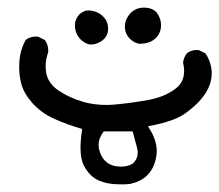

<svg xmlns="http://www.w3.org/2000/svg" viewBox="-20 -208 575 503"><path d="M298.3 274.9Q301.3 274.9 305.4 274.9Q309.6 274.9 315.9 274.4Q322.3 273.9 329.6 271.5Q344.2 267.6 357.4 258.3Q382.8 239.7 389.2 203.1Q390.6 195.8 390.6 188Q390.6 158.7 371.1 128.4L367.7 122.6Q390.6 118.7 406.2 114.3Q421.9 109.9 434.3 105.2Q446.8 100.6 456.5 94.7Q476.6 82.5 498 61.5Q534.7 24.4 534.7 -16.1Q534.7 -42.5 518.6 -67.9L501 -76.7Q498.5 -77.1 496.1 -77.1Q480.5 -77.1 469.7 -68.4Q461.4 -57.6 459.5 -44.4Q462.4 -32.2 462.4 -22Q462.4 7.3 440.4 23.9Q412.1 45.9 367.9 54Q323.7 62 280.8 65.9Q269 66.9 258.3 66.9Q226.6 66.9 198.7 59.1Q161.1 47.9 134.3 29.8Q106.4 11.2 101.1 -16.6Q99.6 -25.9 99.6 -35.2Q99.6 -52.7 106 -70.3Q106.4 -72.8 106.4 -75.2Q106.4 -90.8 97.7 -103L80.1 -111.8Q77.6 -112.3 75.2 -112.3Q59.1 -112.3 47.4 -103.5Q32.7 -77.1 30.8 -46.4Q30.3 -39.6 30.3 -32.7Q30.3 -9.3 35.6 10.7Q42 36.1 64.7 61.8Q87.4 87.4 121.1 102.8Q154.8 118.2 195.3 129.9Q190.9 158.7 190.9 178.7Q190.9 209.5 200.2 226.6Q214.8 254.4 239.3 265.1Q261.7 274.9 292.5 274.9Q294.9 274.9 297.9 274.9ZM297.4 228.5Q270.5 228.5 255.4 213.4Q243.7 201.7 239.3 181.6Q238.3 176.3 238.3 171.4Q238.3 154.3 250.5 138.2L251.5 136.2H327.6Q333.5 159.2 339.4 180.7Q340.8 186.5 340.8 191.9Q340.8 207.5 330.1 218.3L327.6 220.7Q314.9 228.5 297.4 228.5ZM249.5 -165.5Q238.8 -176.3 221.2 -179.7Q216.8 -180.7 213.1 -180.7Q209.5 -180.7 206.3 -180.2Q203.1 -179.7 200.2 -178.2Q193.8 -175.8 188.5 -170.9Q176.3 -158.2 176.3 -141.1Q176.3 -120.1 191.4 -104.5Q203.1 -93.3 216.3 -91.3Q235.8 -91.3 250.5 -104Q263.2 -114.7 263.2 -133.3Q263.2 -151.9 249.5 -165.5ZM401.9 -142.1Q401.9 -157.2 393.6 -170.4Q391.6 -174.3 387.7 -178Q383.8 -181.6 377 -184.6Q368.2 -188 356.9 -188Q336.9 -188 323.2 -174.8Q307.1 -158.2 307.1 -138.2Q307.1 -120.1 320.3 -106.4Q332 -95.2 345.2 -93.3Q373.5 -93.3 388.7 -108.9Q401.9 -122.1 401.9 -142.1Z"/></svg>

Font: Bakudai
Style: Light
Weight: 300
Version: Version 1.48